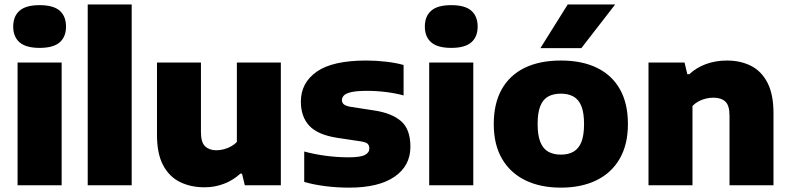

<svg xmlns="http://www.w3.org/2000/svg" viewBox="-20 -828 3531 858"><path d="M58.5 0V-548.5H255.5V0ZM157 -614Q96 -614 67.5 -638.8Q39 -663.5 39 -709Q39 -755.5 67.5 -780.2Q96 -805 157 -805Q218.5 -805 246.8 -780.2Q275 -755.5 275 -709Q275 -663.5 246.8 -638.8Q218.5 -614 157 -614Z M372 0V-808H568.5V0Z M894.5 9Q832 9 784 -14.8Q736 -38.5 708.8 -90Q681.5 -141.5 681.5 -225V-548.5H878V-237.5Q878 -191.5 896.8 -174Q915.5 -156.5 947 -156.5Q963.5 -156.5 980.5 -161Q997.5 -165.5 1012.5 -173.8Q1027.5 -182 1038.5 -193.5V-548.5H1235V0H1074L1061.5 -52H1054Q1022 -22.5 981 -6.8Q940 9 894.5 9Z M1541 10.5Q1487 10.5 1434.8 4Q1382.5 -2.5 1339.5 -15V-151Q1383 -139 1434.5 -132Q1486 -125 1538 -125Q1590.5 -125 1610.5 -135.5Q1630.5 -146 1630.5 -164.5Q1630.5 -178.5 1622.5 -185.8Q1614.5 -193 1591 -196.5L1487.5 -212Q1400 -225.5 1362.2 -266Q1324.5 -306.5 1324.5 -374Q1324.5 -458 1395.5 -507.8Q1466.5 -557.5 1617 -557.5Q1661.5 -557.5 1706.2 -552.2Q1751 -547 1783.5 -537.5V-401.5Q1750 -411 1706.8 -416.5Q1663.5 -422 1620.5 -422Q1573.5 -422 1549.2 -416.2Q1525 -410.5 1516.5 -401Q1508 -391.5 1508 -380.5Q1508 -369 1516.5 -361.8Q1525 -354.5 1547.5 -350.5L1651.5 -334.5Q1729.5 -323 1771.8 -287Q1814 -251 1814 -172Q1814 -87 1743 -38.2Q1672 10.5 1541 10.5Z M1898 0V-548.5H2095V0ZM1996.5 -614Q1935.5 -614 1907 -638.8Q1878.5 -663.5 1878.5 -709Q1878.5 -755.5 1907 -780.2Q1935.5 -805 1996.5 -805Q2058 -805 2086.2 -780.2Q2114.5 -755.5 2114.5 -709Q2114.5 -663.5 2086.2 -638.8Q2058 -614 1996.5 -614Z M2486.5 10.5Q2395 10.5 2327.8 -22.2Q2260.5 -55 2223.5 -118.2Q2186.5 -181.5 2186.5 -273.5Q2186.5 -365.5 2222 -428.8Q2257.5 -492 2324.5 -524.8Q2391.5 -557.5 2486.5 -557.5Q2581 -557.5 2648 -524.8Q2715 -492 2750.5 -428.8Q2786 -365.5 2786 -274Q2786 -182 2749.2 -118.5Q2712.5 -55 2645 -22.2Q2577.5 10.5 2486.5 10.5ZM2486.5 -137Q2519.5 -137 2542.8 -150.2Q2566 -163.5 2578 -193.2Q2590 -223 2590 -273.5Q2590 -324 2578 -353.8Q2566 -383.5 2542.8 -396.5Q2519.5 -409.5 2486.5 -409.5Q2453 -409.5 2429.8 -396.8Q2406.5 -384 2394.5 -354.2Q2382.5 -324.5 2382.5 -274Q2382.5 -223.5 2394.5 -193.5Q2406.5 -163.5 2429.8 -150.2Q2453 -137 2486.5 -137ZM2395 -613 2517 -808H2729L2578 -613Z M2878 0V-548.5H3039L3051.5 -496.5H3060.5Q3092 -526 3135.2 -541.8Q3178.5 -557.5 3228.5 -557.5Q3289 -557.5 3336 -533.8Q3383 -510 3409.8 -458Q3436.5 -406 3436.5 -322.5V0H3240V-311Q3240 -357 3221.2 -374.2Q3202.5 -391.5 3168 -391.5Q3150.5 -391.5 3133.5 -387.2Q3116.5 -383 3101.2 -374.8Q3086 -366.5 3074.5 -354.5V0Z"/></svg>

Font: Encode Sans SemiExpanded ExtraBold
Style: Regular
Weight: 800
Width: 6
Designer: Multiple Designers
Foundry: Impallari Type
Version: Version 3.002